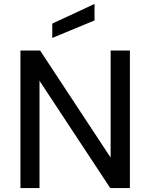

<svg xmlns="http://www.w3.org/2000/svg" viewBox="-20 -957 765 977"><path d="M84 0V-700H184L543 -155V-700H641V0H541L181 -546V0ZM246 -764V-837L461 -937V-853Z"/></svg>

Font: Envelope Sans Variable
Style: Regular
Weight: 500
Designer: Andreas Rasmussen / Norman Anderson
Foundry: mail.de GmbH
Version: Version 1.150